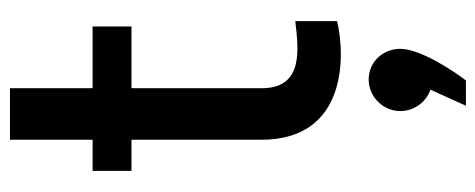

<svg xmlns="http://www.w3.org/2000/svg" viewBox="-312 -398 978 395"><g transform="rotate(-90 177.5 -201.0)"><path d="M331 3V-83C276 -77 193 -64 193 -152V-420H320V-500H193V-670H87V-500H23V-420H87V-153C87 24 260 20 331 3ZM190 195 157 268H209C229 242 274 174 274 133C274 97 247 68 211 68C175 68 146 98 146 133C146 161 164 186 190 195Z"/></g></svg>

Font: Oakes Medium
Style: Regular
Weight: 500
Designer: Samuel Oakes
Foundry: Samuel Oakes
Version: Version 1.003;PS 001.003;hotconv 1.0.88;makeotf.lib2.5.64775